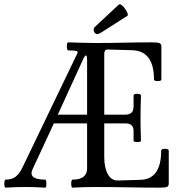

<svg xmlns="http://www.w3.org/2000/svg" viewBox="-22 -861 830 884"><path d="M4 3Q0 3 -1.5 -6Q-3 -15 -1.5 -24.5Q0 -34 4 -34Q33 -34 50 -47.5Q67 -61 80 -87L334 -615Q339 -623 330 -626Q321 -629 292 -629Q288 -629 286.5 -638.5Q285 -648 286.5 -657Q288 -666 292 -666Q330 -665 357 -664Q384 -663 418 -663Q483 -663 547.5 -664.5Q612 -666 676 -666Q703 -666 712 -662.5Q721 -659 721 -648V-495Q721 -490 712.5 -488.5Q704 -487 695.5 -488.5Q687 -490 687 -495Q687 -629 583 -630L473 -633Q458 -633 458 -613V-333H554Q572 -333 582.5 -341.5Q593 -350 593 -373V-421Q593 -427 601.5 -428.5Q610 -430 618.5 -428Q627 -426 627 -421Q626 -390 625.5 -368Q625 -346 625 -317Q625 -289 625.5 -267Q626 -245 627 -213Q627 -209 618.5 -207.5Q610 -206 601.5 -207.5Q593 -209 593 -213V-257Q593 -274 584.5 -283.5Q576 -293 554 -293H458V-138Q458 -89 474.5 -59Q491 -29 522 -30L622 -33Q720 -34 720 -167Q720 -173 729 -175Q738 -177 746.5 -175Q755 -173 755 -167V-17Q755 -4 747 -0.5Q739 3 713 3Q640 3 566 1.5Q492 0 418 0Q365 0 312 3Q308 3 306.5 -6Q305 -15 306.5 -24.5Q308 -34 312 -34Q379 -34 379 -86V-293H226L128 -82Q106 -34 186 -34Q190 -34 191 -24.5Q192 -15 191 -6Q190 3 186 3Q140 0 95 0Q49 0 4 3ZM244 -333H379V-586Q379 -603 375 -605.5Q371 -608 363 -593ZM426 -704Q416 -704 410.5 -716.5Q405 -729 418 -740L524 -839Q529 -844 537.5 -838Q546 -832 553.5 -821Q561 -810 565 -800.5Q569 -791 564 -788L442 -710Q438 -708 434 -706Q430 -704 426 -704Z"/></svg>

Font: Junicode Two Beta Condensed
Style: Regular
Weight: 400
Width: 3
Designer: Peter S. Baker
Foundry: Briery Creek Software
Version: Version 1.053; ttfautohint (v1.8.4)